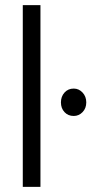

<svg xmlns="http://www.w3.org/2000/svg" viewBox="-20 -730 357 750"><path d="M69 0V-710H138V0ZM218 -330Q218 -353 232 -368.5Q246 -384 268 -384Q288 -384 302.5 -368.5Q317 -353 317 -330Q317 -307 302.5 -292Q288 -277 268 -277Q246 -277 232 -292Q218 -307 218 -330Z"/></svg>

Font: Mukta Vaani Light
Style: Regular
Weight: 300
Designer: Noopur Datye, Girish Dalvi, Yashodeep Gholap, Pallavi Karambelkar
Foundry: Ek Type
Version: Version 2.538;PS 1.000;hotconv 16.6.51;makeotf.lib2.5.65220;